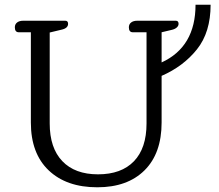

<svg xmlns="http://www.w3.org/2000/svg" viewBox="-20 -783 929 815"><path d="M111 -263V-646H60Q43 -646 43 -667Q43 -680 52.5 -687.5Q62 -695 79 -695H257Q269 -695 269 -682Q269 -663 241 -657L191 -645V-259Q191 -155 244.5 -99Q298 -43 396 -43Q495 -43 548.5 -98.5Q602 -154 602 -259V-646H544Q527 -646 527 -667Q527 -680 536.5 -687.5Q546 -695 563 -695H726Q738 -695 738 -682Q738 -673 730 -666Q722 -659 708 -656L666 -646V-518Q810 -584 810 -763H874Q874 -646 816 -573.5Q758 -501 666 -461V-263Q666 -132 593.5 -60Q521 12 393 12Q262 12 186.5 -60Q111 -132 111 -263Z"/></svg>

Font: Maitree
Style: Regular
Weight: 400
Designer: CadsonDemak Team
Foundry: CadsonDemak
Version: Version 1.000